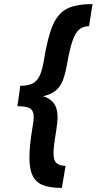

<svg xmlns="http://www.w3.org/2000/svg" viewBox="-20 -820 473 940"><path d="M194 -520Q213 -637 238 -695.5Q263 -754 307.5 -777Q352 -800 433 -800L416 -692Q385 -691 366.5 -674.5Q348 -658 334.5 -618.5Q321 -579 308 -505Q296 -431 271 -396Q246 -361 191 -349Q228 -337 245 -312.5Q262 -288 262 -245Q262 -223 255 -179Q242 -103 242 -71Q242 -36 255.5 -22.5Q269 -9 301 -8L283 100Q225 100 190.5 86.5Q156 73 140 40.5Q124 8 124 -49Q124 -106 139 -196Q145 -226 145 -247Q145 -278 127.5 -289Q110 -300 65 -300L73 -354L79 -400Q116 -400 138 -410.5Q160 -421 173 -447Q186 -473 194 -520Z"/></svg>

Font: Oak Sans
Style: Bold Italic
Weight: 700
Italic angle: -9.5°
Foundry: Erik Kennedy, Walven
Version: Version 1.000